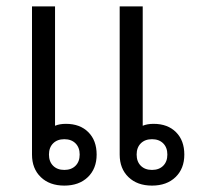

<svg xmlns="http://www.w3.org/2000/svg" viewBox="-20 -570 626 600"><path d="M282 -87Q282 -43 254.5 -16.5Q227 10 181 10Q135 10 107.5 -16.5Q80 -43 80 -87V-550H152V-177Q166 -183 186 -183Q230 -183 256 -157Q282 -131 282 -87ZM556 -87Q556 -43 528.5 -16.5Q501 10 455 10Q409 10 381.5 -16.5Q354 -43 354 -87V-550H426V-177Q440 -183 460 -183Q504 -183 530 -157Q556 -131 556 -87ZM229 -87Q229 -109 216 -122Q203 -135 181 -135Q159 -135 146 -122Q133 -109 133 -87Q133 -65 146 -52Q159 -39 181 -39Q203 -39 216 -52Q229 -65 229 -87ZM503 -87Q503 -109 490 -122Q477 -135 455 -135Q433 -135 420 -122Q407 -109 407 -87Q407 -65 420 -52Q433 -39 455 -39Q477 -39 490 -52Q503 -65 503 -87Z"/></svg>

Font: Bai Jamjuree
Style: Regular
Weight: 400
Designer: Katatrad Aksorn Co.,Ltd.
Foundry: Cadson Demak Co.,Ltd.
Version: Version 1.000; ttfautohint (v1.6)